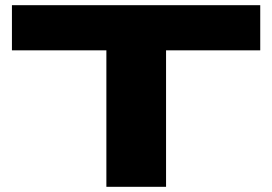

<svg xmlns="http://www.w3.org/2000/svg" viewBox="-20 -720 1050 740"><path d="M983 -526H620V0H390V-526H26V-700H983Z"/></svg>

Font: Georama ExtraExtended
Style: Bold
Weight: 700
Width: 8
Designer: Jean-Baptiste Levee
Foundry: Production Type
Version: Version 1.000